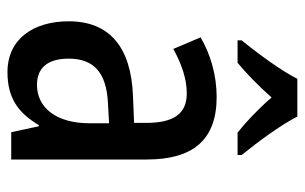

<svg xmlns="http://www.w3.org/2000/svg" viewBox="-171 -728 816 514"><g transform="rotate(90 237.0 -471.0)"><path d="M292 -859H191C170 -817 124 -754 88 -710V-699H148C175 -721 209 -754 241 -790C272 -754 306 -722 335 -699H395V-710C360 -753 315 -814 292 -859ZM240 -643C182 -643 126 -627 80 -600L111 -527C153 -550 192 -563 230 -563C284 -563 309 -529 309 -454V-422L237 -419C106 -414 37 -356 37 -247C37 -153 84 -83 173 -83C241 -83 281 -110 315 -167H318L334 -93H407V-456C407 -579 355 -643 240 -643ZM256 -352 310 -355V-303C310 -213 268 -162 207 -162C164 -162 137 -188 137 -247C137 -312 172 -348 256 -352Z"/></g></svg>

Font: Noto Sans Kannada UI Condensed Medium
Style: Regular
Weight: 500
Width: 3
Designer: Jelle Bosma - Monotype Design Team
Foundry: Monotype Imaging Inc.
Version: Version 2.005